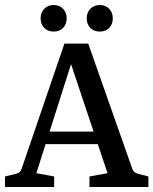

<svg xmlns="http://www.w3.org/2000/svg" viewBox="-21 -746 612 766"><path d="M145 -221H384L402 -171H130ZM507 -72Q512 -58 528 -53L571 -42V0H336V-42L408 -55L248 -533H276L124 -55L195 -42V0H-1V-42L44 -53Q61 -57 65 -72L236 -572H331ZM245 -673Q245 -649 230.5 -634.5Q216 -620 193 -620Q170 -620 155.5 -634.5Q141 -649 141 -673Q141 -696 155.5 -711Q170 -726 193 -726Q216 -726 230.5 -711Q245 -696 245 -673ZM429 -673Q429 -649 414.5 -634.5Q400 -620 377 -620Q354 -620 339.5 -634.5Q325 -649 325 -673Q325 -696 339.5 -711Q354 -726 377 -726Q400 -726 414.5 -711Q429 -696 429 -673Z"/></svg>

Font: Rasa Medium
Style: Regular
Weight: 500
Designer: Anna Giedrys (Yrsa+Rasa design), David Brezina (Yrsa art-direction, Rasa art-direction, design)
Foundry: Rosetta Type Foundry
Version: Version 2.004